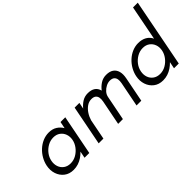

<svg xmlns="http://www.w3.org/2000/svg" viewBox="-6 -1370 2000 2000"><g transform="rotate(-45 994.5 -370.0)"><path d="M287 10Q225 10 183 -22.5Q141 -55 123.5 -107.5Q106 -160 118 -220Q127 -265 150.5 -306.5Q174 -348 209 -380.5Q244 -413 287 -431.5Q330 -450 376 -450Q430 -450 467 -426.5Q504 -403 526 -365L541 -440H611L525 0H455L470 -75Q446 -50 417 -30.5Q388 -11 355.5 -0.5Q323 10 287 10ZM312 -60Q357 -60 396 -82.5Q435 -105 462.5 -141.5Q490 -178 498 -220Q506 -263 493 -299Q480 -335 449.5 -357.5Q419 -380 374 -380Q329 -380 289.5 -357.5Q250 -335 223 -299Q196 -263 188 -220Q180 -178 192.5 -141.5Q205 -105 236 -82.5Q267 -60 312 -60Z M665 -2 751 -442H821L807 -372Q834 -406 870.5 -429Q907 -452 953 -452Q1003 -452 1034 -431.5Q1065 -411 1076 -368Q1103 -404 1140.5 -428Q1178 -452 1224 -452Q1275 -452 1305.5 -431Q1336 -410 1347 -371Q1358 -332 1347 -277L1293 -2H1223L1277 -277Q1283 -308 1278.5 -331.5Q1274 -355 1257 -368.5Q1240 -382 1208 -382Q1181 -382 1152.5 -367.5Q1124 -353 1103 -329.5Q1082 -306 1076 -277L1022 -2H952L1006 -277Q1012 -308 1007.5 -331.5Q1003 -355 986 -368.5Q969 -382 937 -382Q900 -382 868.5 -360Q837 -338 814 -303Q791 -268 779 -227L735 -2Z M1605 10Q1543 10 1501 -22.5Q1459 -55 1441.5 -107.5Q1424 -160 1436 -220Q1445 -265 1468.5 -306.5Q1492 -348 1527 -380.5Q1562 -413 1605 -431.5Q1648 -450 1694 -450Q1748 -450 1786.5 -428Q1825 -406 1844 -365L1919 -750H1989L1843 0H1773L1788 -75Q1764 -50 1735 -30.5Q1706 -11 1673.5 -0.5Q1641 10 1605 10ZM1630 -60Q1675 -60 1714 -82.5Q1753 -105 1780.5 -141.5Q1808 -178 1816 -220Q1824 -263 1811 -299Q1798 -335 1767.5 -357.5Q1737 -380 1692 -380Q1647 -380 1607.5 -357.5Q1568 -335 1541 -299Q1514 -263 1506 -220Q1498 -178 1510.5 -141.5Q1523 -105 1554 -82.5Q1585 -60 1630 -60Z"/></g></svg>

Font: Teachers
Style: Italic
Weight: 400
Italic angle: -11°
Designer: Alfredo Marco Pradil, Chank Diesel
Version: Version 1.001